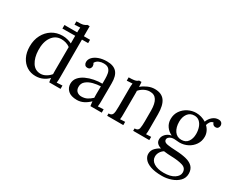

<svg xmlns="http://www.w3.org/2000/svg" viewBox="-105 -973 1929 1581"><g transform="rotate(30 860.0 -182.0)"><path d="M193.6 12.1Q147.4 12.1 110.7 -11Q74.1 -34.1 52.8 -76.6Q31.5 -119.2 31.5 -177.1Q31.5 -238.4 56.5 -285.8Q81.4 -333.3 125 -360.5Q168.7 -387.6 224.4 -387.6Q249.4 -387.6 273.6 -381Q297.8 -374.4 312.4 -366.3V-469.4Q312.4 -481.1 312.8 -492.1Q313.2 -503.1 314.6 -518.2Q301.1 -517.8 288 -516.9Q275 -516 261.5 -515.2V-546.8Q311 -546.8 328.6 -553Q346.2 -559.2 354.6 -566.9H376.2V-79.6Q376.2 -67.8 375.7 -55.7Q375.1 -43.6 373.3 -28.6Q386.9 -29.3 399.9 -30.3Q412.9 -31.2 426.5 -31.5V0H319Q316.8 -11.4 315.7 -20.7Q314.6 -30.1 313.9 -38.9Q292.6 -16.1 261.8 -2Q231 12.1 193.6 12.1ZM220.8 -24.9Q245.7 -24.9 270.6 -39.1Q295.6 -53.2 312.4 -74.4Q312.1 -83.6 311.9 -93.7Q311.7 -103.8 311.7 -115.5L312.4 -331.9Q294.5 -345.4 273.2 -351.9Q251.9 -358.3 229.2 -358.3Q172.7 -358.3 139.5 -310.2Q106.3 -262.2 108.9 -184.1Q111.1 -114.8 139.5 -69.9Q168 -24.9 220.8 -24.9ZM191.4 -437.8V-471.6H434.9V-440Z M710.7 0Q708.5 -12.8 707.4 -22.6Q706.3 -32.3 705.2 -42.9Q679.9 -17.6 650.3 -2.8Q620.8 12.1 587.5 12.1Q530.6 12.1 502.8 -13.8Q474.9 -39.6 474.9 -77.4Q474.9 -112.2 496.1 -137.3Q517.4 -162.4 551.9 -178.6Q586.4 -194.7 626.3 -202.4Q666.3 -210.1 703.7 -209.4V-256Q703.7 -282 699.3 -305.5Q694.9 -328.9 679.7 -344Q664.5 -359 631.8 -359.7Q609.8 -360.5 587.1 -351.3Q564.4 -342.1 553.7 -320.5Q559.2 -314.6 561.2 -306.7Q563.3 -298.9 563.3 -292.3Q563.3 -283.1 555.7 -271.7Q548.2 -260.4 529.5 -260.7Q513.8 -260.7 505.5 -271.5Q497.2 -282.4 497.2 -297.4Q497.2 -322.7 516.5 -343.1Q535.8 -363.4 569.3 -375.5Q602.9 -387.6 646.1 -387.6Q709.2 -387.6 739.1 -354.2Q769 -320.9 768.2 -248.6Q768.2 -220.4 768.1 -192.3Q767.9 -164.3 767.7 -136Q767.5 -107.8 767.5 -79.6Q767.5 -67.8 767 -55.7Q766.4 -43.6 764.6 -28.6Q778.1 -29.3 791.3 -30.3Q804.5 -31.2 818.1 -31.5V0ZM703.7 -184.1Q669.2 -183 632.2 -173.5Q595.2 -163.9 570 -142.8Q544.9 -121.7 546 -86.5Q547.1 -58.3 564.4 -44.6Q581.6 -30.8 604.7 -30.8Q635.1 -30.8 658.2 -42.5Q681.3 -54.3 703.7 -75.2Q703.3 -83.6 703.2 -93.1Q703 -102.7 703 -113.3Q703 -117 703.3 -137.3Q703.7 -157.7 703.7 -184.1Z M869.8 0V-22.4Q892.9 -22.4 901.9 -34.1Q910.9 -45.8 912.4 -66.6Q913.8 -87.3 914.2 -114L914.9 -285.3Q914.9 -297 915.3 -309.1Q915.7 -321.2 917.9 -334.1Q904.3 -333.7 891.3 -332.8Q878.3 -331.9 864.7 -331.1V-362.7Q897.7 -362.7 914.7 -365.6Q931.8 -368.5 939.7 -373.1Q947.6 -377.7 953.1 -382.8H975.1Q976.2 -374.8 976.9 -364Q977.6 -353.1 978 -337.4Q1002.2 -358.6 1035 -373.1Q1067.8 -387.6 1100.5 -387.6Q1165.7 -387.6 1195.8 -346.5Q1225.9 -305.5 1225.9 -219.3V-79.6Q1225.9 -64.5 1225.5 -53Q1225.2 -41.4 1223 -28.6Q1234.7 -29.3 1246.6 -29.9Q1258.5 -30.4 1270.3 -30.8V0H1117V-22.4Q1151.4 -22.4 1156.4 -48Q1161.3 -73.7 1161.3 -114V-219.3Q1161 -283.5 1140.3 -316.6Q1119.5 -349.8 1074.8 -349.1Q1048 -348.7 1022 -335Q996 -321.2 978.7 -300.3Q979.5 -294.5 979.5 -286.8Q979.5 -279.1 979.5 -271L978.7 -79.6Q978.7 -64.5 978.4 -53Q978 -41.4 975.8 -28.6Q987.5 -29.3 999.4 -29.9Q1011.4 -30.4 1023.1 -30.8V0Z M1506.8 203.5Q1438.9 203.5 1397.5 188.5Q1356.1 173.5 1337.6 150.2Q1319 126.9 1319 102.3Q1319 67.8 1342.3 44.7Q1365.6 21.6 1388 12.1Q1363.8 4 1350 -9.9Q1336.3 -23.8 1336.3 -47.3Q1336.3 -73.7 1357.2 -96.3Q1378.1 -118.8 1411.4 -124.7Q1377 -140.8 1356.3 -170.3Q1335.5 -199.9 1335.5 -238.7Q1335.5 -283.8 1358.8 -317.4Q1382.1 -350.9 1418.6 -369.3Q1455.1 -387.6 1493.9 -387.6Q1518.9 -387.6 1543.5 -380.5Q1568 -373.3 1589.3 -359.7Q1600.7 -391.3 1625.4 -412Q1650.2 -432.7 1680.2 -432.7Q1699.3 -432.7 1709.6 -422.6Q1719.8 -412.5 1719.8 -394.9Q1719.8 -386.9 1712.9 -375.3Q1705.9 -363.8 1687.6 -364.1Q1674.7 -364.1 1666.5 -371.7Q1658.2 -379.2 1656 -390.5Q1637 -388 1626.7 -372.9Q1616.4 -357.9 1612.4 -341Q1630.7 -324.2 1641.5 -300.9Q1652.4 -277.6 1652.4 -251.6Q1652.4 -209.4 1630.2 -176.6Q1608 -143.7 1572.1 -125.2Q1536.1 -106.7 1493.9 -106.7Q1480 -106.7 1469.2 -108.5Q1458.4 -110.4 1443.7 -110.4Q1415.8 -110.4 1398.4 -96.8Q1381 -83.2 1386.5 -64.5Q1392 -46.6 1423 -41.6Q1454 -36.7 1506.1 -34.5Q1564 -31.9 1605.2 -20.9Q1646.5 -9.9 1668.5 13.9Q1690.5 37.8 1690.5 78.1Q1690.5 118.4 1663 146.5Q1635.5 174.6 1593.3 189Q1551.2 203.5 1506.8 203.5ZM1506.1 174.2Q1570.2 174.2 1606.3 150.2Q1642.5 126.1 1642.5 93.9Q1642.5 52.1 1601.6 39.2Q1560.7 26.4 1498.3 24.9Q1478.2 24.2 1458.7 22.7Q1439.3 21.3 1421 18.7Q1400.8 32.3 1389.4 51.7Q1378.1 71.1 1378.1 93.1Q1378.1 130.2 1413.1 152.2Q1448.1 174.2 1506.1 174.2ZM1496.1 -133.8Q1538 -133.8 1558.7 -163.2Q1579.4 -192.5 1579.4 -236.5Q1579.4 -269.5 1569.7 -297.9Q1560 -326.4 1540.7 -343.8Q1521.5 -361.2 1492.5 -361.2Q1451.8 -361.2 1429.6 -330.8Q1407.4 -300.3 1407.4 -255.2Q1407.4 -201.3 1430.7 -167.6Q1454 -133.8 1496.1 -133.8Z"/></g></svg>

Font: Parastoo
Style: Regular
Weight: 400
Foundry: Saber Rastikerdar (saber.rastikerdar@gmail.com)
Version: Version 3.000